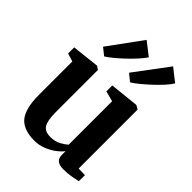

<svg xmlns="http://www.w3.org/2000/svg" viewBox="-248 -990 1123 1123"><g transform="rotate(45 313.0 -429.0)"><path d="M480 9.5Q416 9.5 416 -44V-75Q400 -54 373 -34.2Q346 -14.5 312.8 -1.8Q279.5 11 244.5 11Q151.5 11 112.2 -37.5Q73 -86 73 -196.5V-474L22.5 -489.5V-540L189.5 -558.5H193L214 -544.5V-196.5Q214 -127.5 231 -99Q248 -70.5 294 -70.5Q332 -70.5 359.5 -85.5Q387 -100.5 402 -114.5V-474L337.5 -491V-540L513.5 -558.5H518.5L542 -544.5V-57L595.5 -56L595 -5.5Q577 -1.5 547.5 4Q518 9.5 480 9.5ZM184 -626.5H183.5L139 -662L291 -870.5L372 -807.5Q359.5 -787.5 335.5 -761Q311.5 -734.5 283 -707.5Q254.5 -680.5 228 -658.8Q201.5 -637 184 -626.5ZM398.5 -626.5H398L354 -662L510 -870.5L589 -808.5Q578 -789.5 554 -763Q530 -736.5 500.8 -709.2Q471.5 -682 444 -659.5Q416.5 -637 398.5 -626.5Z"/></g></svg>

Font: Merriweather Text Regular
Style: Bold
Weight: 700
Designer: Eben Sorkin
Foundry: Eben Sorkin
Version: Version 2.100; ttfautohint (v1.7.19-72a1) -l 8 -r 50 -G 200 